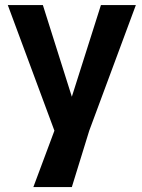

<svg xmlns="http://www.w3.org/2000/svg" viewBox="-20 -550 570 770"><path d="M268.1 -162.1 384.8 -529.8H524.9L337.9 -25.9L268.1 200.2H113.8L198.2 -25.9L11.2 -529.8H151.9Z"/></svg>

Font: Cooper Hewitt
Style: Semibold
Weight: 709
Designer: Village Type and Design LLC
Foundry: Cooper Hewitt Smithsonian Design Museum
Version: 1.000